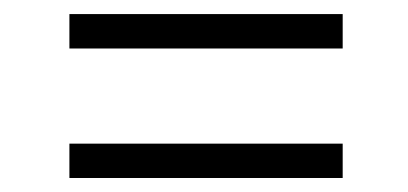

<svg xmlns="http://www.w3.org/2000/svg" viewBox="-20 -388 574 270"><path d="M461.9 -319.8H77.6V-368.2H461.9ZM461.9 -137.7H77.6V-186H461.9Z"/></svg>

Font: Vazirmatn UI ExtraLight
Style: Regular
Weight: 200
Designer: Saber Rastikerdar
Foundry: Saber Rastikerdar
Version: Version 33.003